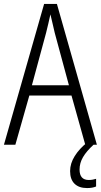

<svg xmlns="http://www.w3.org/2000/svg" viewBox="-20 -735 512 975"><path d="M413 0 343 -250H129L58 0H0L204 -715H269L472 0ZM258 -568Q253 -591 247 -615.5Q241 -640 236 -662Q231 -639 225.5 -615.5Q220 -592 214 -568L142 -302H330ZM384 126Q384 179 431 179Q442 179 452 177Q462 175 468 173V212Q459 216 447.5 218Q436 220 422 220Q381 220 358.5 198Q336 176 336 134Q336 95 359.5 57.5Q383 20 422 -11L455 0Q419 33 401.5 63Q384 93 384 126Z"/></svg>

Font: Noto Sans Myanmar UI Condensed Light
Style: Regular
Weight: 300
Width: 3
Designer: Monotype Design Team
Foundry: Monotype Imaging Inc.
Version: Version 2.103; ttfautohint (v1.8.4.7-5d5b)